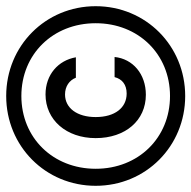

<svg xmlns="http://www.w3.org/2000/svg" viewBox="-19 -660 618 620"><g transform="rotate(-90 290.0 -350.0)"><path d="M290 -61C452 -61 580 -188 580 -350C580 -512 452 -639 290 -639C128 -639 0 -512 0 -350C0 -188 128 -61 290 -61ZM290 -110C155 -110 55 -212 55 -350C55 -488 155 -590 290 -590C425 -590 525 -488 525 -350C525 -212 425 -110 290 -110ZM351 -289C345 -265 327 -250 298 -250C252 -250 222 -288 222 -350C222 -410 251 -449 295 -449C321 -449 341 -435 349 -414H415C405 -471 359 -512 295 -512C213 -512 154 -445 154 -350C154 -254 211 -188 294 -188C361 -188 410 -230 416 -289Z"/></g></svg>

Font: CommitMono-dimboump
Style: Bold
Weight: 700
Monospace: yes
Designer: Eigil Nikolajsen
Foundry: Eigil Nikolajsen
Version: Version 1.143